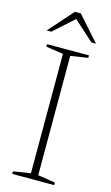

<svg xmlns="http://www.w3.org/2000/svg" viewBox="-132 -918 559 966"><g transform="rotate(15 147.5 -435.0)"><path d="M257 -13.5V0H38.5V-13.5L128.5 -27.5V-649L38.5 -663V-676H257V-663L166.5 -649V-27.5ZM139 -844H156.5L43 -742H19L132 -869.5H162.5L276 -742H252Z"/></g></svg>

Font: Newsreader 16pt 16pt ExtraLight
Style: Regular
Weight: 250
Version: Version 1.003